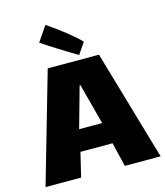

<svg xmlns="http://www.w3.org/2000/svg" viewBox="-116 -871 826 959"><g transform="rotate(-15 297.5 -391.5)"><path d="M373 -652C340 -688 265 -745 209 -783L156 -705C185 -685 278 -626 333 -594ZM410 0H595L429 -570H164L0 0H184L214 -125H380ZM300 -447 356 -236H237L296 -447Z"/></g></svg>

Font: FilmFarsi_V5 Display
Style: Regular
Weight: 400
Designer: Borna Izadpanah
Foundry: Borna Izadpanah
Version: Version 1.000;PS 001.000;hotconv 1.0.88;makeotf.lib2.5.64775